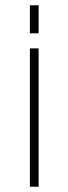

<svg xmlns="http://www.w3.org/2000/svg" viewBox="-20 -706 259 726"><path d="M93 -580V-686H126V-580ZM93 0V-523H126V0Z"/></svg>

Font: Tomorrow ExtraLight
Style: Regular
Weight: 275
Designer: Tony de Marco, Monica Rizzolli
Foundry: Just in Type
Version: Version 2.002